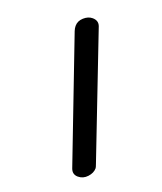

<svg xmlns="http://www.w3.org/2000/svg" viewBox="-127 -757 712 842"><g transform="rotate(20 228.5 -336.5)"><path d="M336 1Q310 1 301 -24L105 -594Q101 -606 101 -617Q101 -640 120 -657Q139 -674 160 -674Q188 -674 197 -650L392 -78Q397 -64 397 -60Q397 -38 379 -18.5Q361 1 336 1Z"/></g></svg>

Font: Comic Neue
Style: Bold Italic
Weight: 700
Italic angle: -12°
Designer: Craig Rozynski
Foundry: Craig Rozynski
Version: Version 2.003